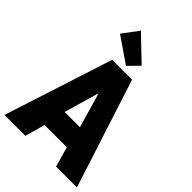

<svg xmlns="http://www.w3.org/2000/svg" viewBox="-279 -1088 1200 1200"><g transform="rotate(45 320.5 -488.0)"><path d="M0 0 232.4 -719.7H408.2L640.6 0H456.1L406.2 -176.8L397.5 -246.1L322.3 -505.9H318.4L243.2 -246.1L234.4 -176.8L184.6 0ZM153.3 -132.8V-279.3H486.3V-132.8ZM320.3 -753.9 151.4 -870.1 230.5 -975.6 388.7 -824.2Z"/></g></svg>

Font: Reddit Sans Condensed Black
Style: Regular
Weight: 900
Designer: Stephen Hutchings
Foundry: Reddit
Version: Version 1.014